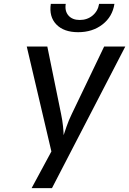

<svg xmlns="http://www.w3.org/2000/svg" viewBox="-20 -970 666 990"><path d="M143 0 245 -189 118 -730H224L295 -382Q302 -349 305 -318.5Q308 -288 308 -273Q313 -288 323.5 -318.5Q334 -349 350 -382L517 -730H626L248 0ZM383 -804Q309 -804 270.5 -844Q232 -884 242 -950H319Q313 -913 333 -890Q353 -867 391 -867Q430 -867 457.5 -890Q485 -913 491 -950H570Q560 -884 508.5 -844Q457 -804 383 -804Z"/></svg>

Font: JetBrains Mono NL Medium
Style: Italic
Weight: 500
Italic angle: -9°
Monospace: yes
Designer: Philipp Nurullin, Konstantin Bulenkov
Foundry: JetBrains
Version: Version 2.305; ttfautohint (v1.8.4.7-5d5b)